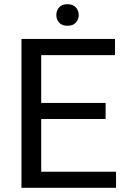

<svg xmlns="http://www.w3.org/2000/svg" viewBox="-20 -897 608 917"><path d="M534.2 -76.7V0H82.5V-710.9H529.3V-633.8H176.8V-405.3H484.4V-328.6H176.8V-76.7ZM249 -825.2Q249 -846.7 262.5 -861.8Q275.9 -877 302.2 -877Q328.1 -877 342 -861.8Q356 -846.7 356 -825.2Q356 -803.7 342 -788.8Q328.1 -773.9 302.2 -773.9Q275.9 -773.9 262.5 -788.8Q249 -803.7 249 -825.2Z"/></svg>

Font: Vazirmatn FD
Style: Regular
Weight: 400
Designer: Saber Rastikerdar
Foundry: Saber Rastikerdar
Version: Version 33.001